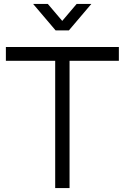

<svg xmlns="http://www.w3.org/2000/svg" viewBox="-20 -960 636 980"><path d="M261.7 -649.7H10V-720H586.7V-649.7H335V0H261.7ZM224 -940 297.7 -853.3 371.3 -940H446.3L331.7 -805H263.7L149 -940Z"/></svg>

Font: Tap Sans
Style: Regular
Weight: 400
Designer: Tap Payments
Foundry: Tap Payments
Version: Version 1.001;Glyphs 3.1.2 (3151)